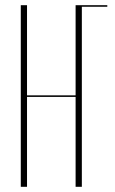

<svg xmlns="http://www.w3.org/2000/svg" viewBox="-20 -719 443 739"><path d="M84 -699V-352H271V-699H295V0H271V-346H84V0H60V-699ZM293 -699H393V-693H293Z"/></svg>

Font: Moniqa Thin Display
Style: Regular
Weight: 100
Designer: Rajesh Rajput
Foundry: Rajesh Rajput
Version: Version 1.000